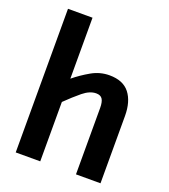

<svg xmlns="http://www.w3.org/2000/svg" viewBox="-147 -925 904 1030"><g transform="rotate(20 304.5 -410.0)"><path d="M63 0V-820H203V-472Q244.5 -506 292.8 -533.5Q341 -561 395 -561Q473 -561 510 -513.8Q547 -466.5 547 -384V0H407V-379Q407 -413 396.8 -429.2Q386.5 -445.5 361 -445.5Q324.5 -445.5 285.8 -413.8Q247 -382 203 -339V0Z"/></g></svg>

Font: Junction
Style: Bold
Weight: 700
Designer: Caroline Hadilaksono
Foundry: Caroline Hadilaksono, Tyler Finck, The League of Moveable Type
Version: Version 2.000; ttfautohint (v1.8.3)